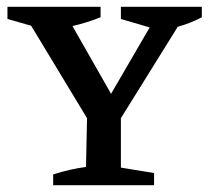

<svg xmlns="http://www.w3.org/2000/svg" viewBox="-20 -547 618 567"><path d="M137 0V-32Q188 -48 234 -54L237 -198L72 -471L2 -491V-527H277V-496Q237 -480 194 -470L308 -270L422 -466L337 -491V-527H576V-496Q542 -478 505 -468L337 -198V-52L435 -36V0Z"/></svg>

Font: Piazzolla SC Medium
Style: Regular
Weight: 500
Designer: Juan Pablo del Peral
Foundry: Huerta Tipografica
Version: Version 1.330